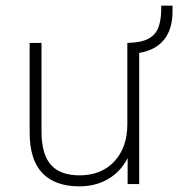

<svg xmlns="http://www.w3.org/2000/svg" viewBox="-20 -652 631 680"><path d="M262 8Q175 8 130 -39Q85 -86 85 -183V-500H127V-187Q127 -106 160 -68.5Q193 -31 262 -31Q339 -31 385 -80.5Q431 -130 431 -212V-500H473V0H432V-122H444Q424 -60 375.5 -26Q327 8 262 8ZM446 -462 431 -475V-500Q479 -501 505 -514.5Q531 -528 541 -555Q551 -582 551 -620V-632H591V-612Q591 -565 574.5 -532.5Q558 -500 525.5 -482Q493 -464 446 -462Z"/></svg>

Font: Mulish ExtraLight ExtraLight
Style: Regular
Weight: 250
Version: Version 3.603